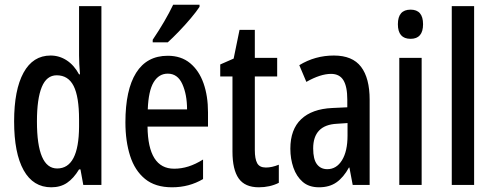

<svg xmlns="http://www.w3.org/2000/svg" viewBox="-20 -786 2098 816"><path d="M198 10Q121 10 80.5 -62.5Q40 -135 40 -270Q40 -404 80 -477Q120 -550 195 -550Q232 -550 263.5 -529.5Q295 -509 316 -470H320Q318 -495 317 -514Q316 -533 316 -550V-760H411V0H334L322 -66H316Q293 -28 265 -9Q237 10 198 10ZM223 -70Q315 -70 316 -248V-278Q316 -375 293 -420.5Q270 -466 221 -466Q178 -466 157.5 -416Q137 -366 137 -270Q137 -70 223 -70Z M693 -549Q750 -549 788 -517.5Q826 -486 845 -432Q864 -378 864 -309V-248H607Q609 -69 720 -69Q751 -69 781 -78.5Q811 -88 843 -108V-25Q784 10 711 10Q640 10 596.5 -25.5Q553 -61 533 -123.5Q513 -186 513 -266Q513 -404 558.5 -476.5Q604 -549 693 -549ZM693 -473Q655 -473 633 -436.5Q611 -400 608 -321H775Q775 -384 755 -428.5Q735 -473 693 -473ZM828 -757Q815 -737 791 -708.5Q767 -680 740.5 -652.5Q714 -625 693 -606H629V-617Q683 -697 716 -766H828Z M1110 -74Q1123 -74 1136.5 -77Q1150 -80 1165 -86V-9Q1127 10 1080 10Q1021 10 994.5 -27.5Q968 -65 968 -142V-461H916V-512L973 -537L998 -659H1063V-540H1158V-461H1063V-148Q1063 -111 1073 -92.5Q1083 -74 1110 -74Z M1399 -550Q1478 -550 1514.5 -502Q1551 -454 1551 -362V0H1479L1465 -74H1463Q1440 -32 1410 -11Q1380 10 1336 10Q1293 10 1266.5 -13Q1240 -36 1227 -73.5Q1214 -111 1214 -154Q1214 -236 1260 -279.5Q1306 -323 1392 -327L1456 -330V-363Q1456 -418 1439.5 -445Q1423 -472 1387 -472Q1342 -472 1282 -438L1252 -509Q1319 -550 1399 -550ZM1412 -260Q1311 -255 1311 -155Q1311 -109 1327 -88Q1343 -67 1371 -67Q1410 -67 1433.5 -105Q1457 -143 1457 -210V-263Z M1725 -745Q1778 -745 1778 -683Q1778 -621 1725 -621Q1671 -621 1671 -683Q1671 -745 1725 -745ZM1772 -540V0H1677V-540Z M1995 0H1900V-760H1995Z"/></svg>

Font: Noto Sans Kannada ExtraCondensed Medium
Style: Regular
Weight: 500
Width: 2
Designer: Jelle Bosma - Monotype Design Team
Foundry: Monotype Imaging Inc.
Version: Version 2.005; ttfautohint (v1.8.4.7-5d5b)